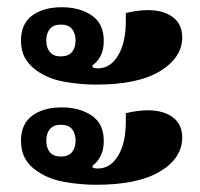

<svg xmlns="http://www.w3.org/2000/svg" viewBox="-20 -530 552 531"><path d="M246 -296Q202 -296 157.5 -304Q113 -312 81 -335Q60 -350 49 -370Q38 -390 38 -418Q38 -464 69 -487Q100 -510 151 -510Q200 -510 233.5 -487.5Q267 -465 267 -417Q267 -392 258 -375Q249 -358 236 -350V-344Q241 -341 251 -341Q285 -341 306.5 -376.5Q328 -412 328 -472V-494Q400 -511 442 -492Q484 -473 484 -427Q484 -371 423 -333.5Q362 -296 246 -296ZM148 -374Q169 -374 179 -386Q189 -398 189 -418Q189 -438 179 -450Q169 -462 148 -462Q128 -462 118 -450Q108 -438 108 -418Q108 -398 118 -386Q128 -374 148 -374ZM246 -19Q202 -19 157.5 -27Q113 -35 81 -58Q60 -72 49 -92.5Q38 -113 38 -141Q38 -187 69 -210Q100 -233 151 -233Q200 -233 233.5 -210.5Q267 -188 267 -140Q267 -115 258 -98Q249 -81 236 -72V-67Q240 -64 251 -64Q285 -64 306.5 -99Q328 -134 328 -195V-217Q400 -234 442 -215Q484 -196 484 -150Q484 -93 423 -56Q362 -19 246 -19ZM148 -97Q169 -97 179 -109Q189 -121 189 -141Q189 -161 179 -173Q169 -185 148 -185Q128 -185 118 -173Q108 -161 108 -141Q108 -121 118 -109Q128 -97 148 -97Z"/></svg>

Font: Noto Serif Thai SemiCondensed Black
Style: Regular
Weight: 900
Width: 4
Designer: Monotype Design Team
Foundry: Monotype Imaging Inc.
Version: Version 2.002; ttfautohint (v1.8.4.7-5d5b)